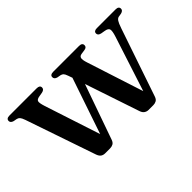

<svg xmlns="http://www.w3.org/2000/svg" viewBox="-77 -716 969 969"><g transform="rotate(-45 407.0 -232.0)"><path d="M270.5 6H235Q222.5 6 213.2 -0.2Q204 -6.5 198.5 -21.5L69.5 -398.5Q63 -417 57 -423.5Q51 -430 42 -432L23.5 -435.5Q6 -440.5 6 -453.5Q6 -470.5 28.5 -470.5H222.5Q245 -470.5 245 -454Q245 -440 226 -436L205.5 -432.5Q185 -429.5 181.8 -419.5Q178.5 -409.5 188.5 -378.5L286 -80.5L388 -380.5L380 -403Q374.5 -419 369 -424.5Q363.5 -430 354.5 -432L335 -435.5Q318 -440.5 318 -454Q318 -470.5 340.5 -470.5H525Q547.5 -470.5 547.5 -453.5Q547.5 -439 529.5 -436.5L506 -433Q492 -431 489.2 -420Q486.5 -409 495 -383L593 -80L688 -373Q698.5 -405.5 695.2 -417.2Q692 -429 670 -432.5L649.5 -436Q630 -440 630 -454Q630 -470.5 652.5 -470.5H786Q808 -470.5 808 -453.5Q808 -440.5 790 -436L771.5 -433Q762 -431 755 -420.5Q748 -410 739 -383.5L615 -19.5Q610 -4.5 600.2 0.8Q590.5 6 579.5 6H544.5Q533 6 523.2 -0.5Q513.5 -7 508.5 -21.5L410.5 -313.5L306.5 -18.5Q301.5 -4.5 291.8 0.8Q282 6 270.5 6Z"/></g></svg>

Font: Fraunces 9pt S000
Style: Regular
Weight: 400
Version: Version 1.000; ttfautohint (v1.8.3)